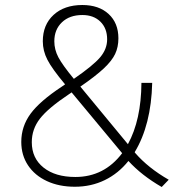

<svg xmlns="http://www.w3.org/2000/svg" viewBox="-20 -739 695 767"><path d="M654 -21 626 8Q546 -38 493 -96Q453 -46 398.5 -19.5Q344 7 279 7Q216 7 167.5 -15.5Q119 -38 92 -78.5Q65 -119 65 -172Q65 -234 102 -284.5Q139 -335 227 -393L240 -402Q188 -464 169.5 -500Q151 -536 151 -574Q151 -640 194 -679.5Q237 -719 309 -719Q375 -719 414 -683Q453 -647 453 -586Q453 -551 440 -523.5Q427 -496 394.5 -465.5Q362 -435 301 -393L491 -163Q544 -260 545 -408H588Q584 -240 518 -131L520 -128Q572 -68 654 -21ZM275 -424Q352 -477 380 -510Q408 -543 408 -582Q408 -626 381 -652.5Q354 -679 309 -679Q258 -679 227.5 -650Q197 -621 197 -574Q197 -541 213 -510.5Q229 -480 275 -424ZM468 -127 266 -370Q264 -369 262 -367Q260 -365 256 -363Q172 -307 139.5 -265Q107 -223 107 -171Q107 -107 154 -69.5Q201 -32 281 -32Q396 -32 468 -127Z"/></svg>

Font: MuliDisplayVN ExtraLight
Style: Regular
Weight: 200
Designer: Vernon Adams
Foundry: Vernon Adams
Version: Version 2.100